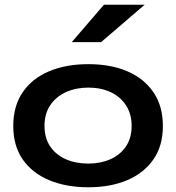

<svg xmlns="http://www.w3.org/2000/svg" viewBox="-20 -779 744 811"><path d="M353 12Q259 12 187.5 -18Q116 -48 76 -105.5Q36 -163 36 -247Q36 -331 76 -389.5Q116 -448 187.5 -478Q259 -508 353 -508Q447 -508 517.5 -478Q588 -448 628 -389.5Q668 -331 668 -247Q668 -163 628 -105.5Q588 -48 517.5 -18Q447 12 353 12ZM353 -88Q405 -88 446.5 -106.5Q488 -125 512 -160.5Q536 -196 536 -247Q536 -298 512 -334.5Q488 -371 447 -390Q406 -409 353 -409Q301 -409 259 -390Q217 -371 192.5 -335Q168 -299 168 -247Q168 -196 192 -160.5Q216 -125 258 -106.5Q300 -88 353 -88ZM283 -601 419 -759H591L407 -601Z"/></svg>

Font: Syne Modified
Style: Bold
Weight: 700
Designer: Lucas Descroix
Foundry: Bonjour Monde
Version: Version 2.200